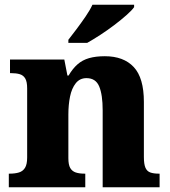

<svg xmlns="http://www.w3.org/2000/svg" viewBox="-20 -786 715 806"><path d="M17 0V-57H20Q43 -57 59.5 -62Q76 -67 85 -81.5Q94 -96 94 -125V-415Q94 -443 86 -456.5Q78 -470 63 -474.5Q48 -479 26 -479H22V-536H250L263 -469H268Q285 -498 305.5 -516Q326 -534 354 -542Q382 -550 420 -550Q499 -550 541.5 -504.5Q584 -459 584 -358V-127Q584 -97 590.5 -82Q597 -67 611 -62Q625 -57 647 -57H650V0H411V-323Q411 -388 396.5 -423Q382 -458 343 -458Q315 -458 298 -436.5Q281 -415 274 -380.5Q267 -346 267 -305V-122Q267 -94 275 -80.5Q283 -67 298 -62Q313 -57 335 -57H338V0ZM267 -619Q282 -638 301.5 -664Q321 -690 339.5 -717Q358 -744 368 -766H543V-756Q534 -743 511.5 -723Q489 -703 460 -681Q431 -659 401 -639.5Q371 -620 346 -606H267Z"/></svg>

Font: Noto Serif Tibetan ExtraBold
Style: Regular
Weight: 800
Version: Version 2.103